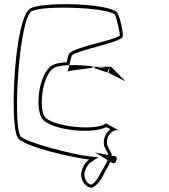

<svg xmlns="http://www.w3.org/2000/svg" viewBox="-20 -725 808 917"><path d="M64 -68C90 -24 337 30 406 37C392 46 375 67 368 100C364 144 394 170 418 172C457 157 477 102 483 93C498 66 506 56 511 34C513 34 515 35 516 35C511 32 507 25 514 11C511 6 500 -14 492 -32C484 -74 515 -108 546 -103L486 -136C437 -96 220 -122 192 -170C164 -218 184 -370 238 -401C252 -409 279 -413 311 -414C316 -435 321 -458 324 -461C358 -488 532 -516 564 -546C575 -557 549 -658 538 -667C492 -710 183 -718 124 -684C50 -642 24 -138 64 -68ZM77 -76C40 -142 72 -638 131 -671C183 -701 489 -690 528 -656C536 -643 553 -572 552 -555C518 -530 355 -505 315 -473L314 -472H313C303 -462 303 -444 299 -428C271 -426 248 -423 231 -414C166 -377 147 -217 179 -162C214 -103 422 -82 487 -118L507 -108C485 -92 471 -62 477 -29L478 -27V-26C484 -12 493 5 497 12C494 20 495 28 496 32C491 51 485 58 470 85C461 98 444 143 416 157C400 154 381 134 383 102C390 73 404 56 414 50L450 26L408 22C338 15 96 -45 77 -76ZM300 -381C301 -380 303 -381 304 -384C301 -383 299 -382 300 -381ZM304 -384C326 -391 431 -400 436 -404C437 -405 438 -406 439 -406C400 -412 351 -415 311 -414C308 -402 306 -390 304 -384ZM412 -406H504L498 -377ZM434 3 508 48C508 48 528 67 536 41C544 16 519 20 519 20ZM439 -406C464 -402 486 -398 499 -393C484 -399 452 -410 439 -406ZM492 -380 497 -378 580 -336 515 -402C510 -407 505 -407 505 -407ZM499 -393C501 -392 503 -392 504 -391C502 -392 501 -392 499 -393ZM504 -391C505 -391 506 -390 506 -390C506 -390 507 -390 504 -391ZM516 35C526 37 521 38 516 35Z"/></svg>

Font: Ampere
Style: OuLn
Weight: 400
Version: Version 1